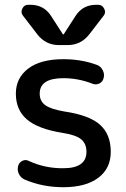

<svg xmlns="http://www.w3.org/2000/svg" viewBox="-20 -780 533 810"><path d="M385.7 -759.8H394.5Q411.1 -759.8 419.4 -743.7Q427.7 -727.5 418 -714.8L356.4 -634.8Q321.3 -589.8 264.6 -589.8H228.5Q172.9 -589.8 137.7 -634.8L76.2 -714.8Q66.4 -727.5 74.2 -743.7Q82 -759.8 98.6 -759.8H108.4Q165 -759.8 195.3 -712.9L245.1 -635.7Q245.1 -634.8 247.1 -634.8Q249 -634.8 249 -635.7L298.8 -712.9Q329.1 -759.8 385.7 -759.8ZM242.2 -219.7Q139.6 -236.3 93.3 -276.4Q46.9 -316.4 46.9 -384.8Q46.9 -451.2 99.1 -490.7Q151.4 -530.3 247.1 -530.3Q324.2 -530.3 389.6 -505.9Q405.3 -500 413.6 -483.4Q421.9 -466.8 417 -450.2Q413.1 -434.6 398.9 -427.7Q384.8 -420.9 370.1 -426.8Q310.5 -450.2 247.1 -450.2Q147.5 -450.2 147.5 -384.8Q147.5 -353.5 170.9 -336.4Q194.3 -319.3 252 -309.6Q357.4 -293.9 402.3 -253.4Q447.3 -212.9 447.3 -139.6Q447.3 -69.3 394.5 -29.8Q341.8 9.8 247.1 9.8Q159.2 9.8 84 -22.5Q68.4 -29.3 60.1 -45.4Q51.8 -61.5 56.6 -80.1Q60.5 -94.7 74.7 -101.6Q88.9 -108.4 102.5 -100.6Q170.9 -69.3 247.1 -70.3Q344.7 -70.3 344.7 -139.6Q344.7 -173.8 322.3 -192.4Q299.8 -210.9 242.2 -219.7Z"/></svg>

Font: Rounded Mgen+ 2p medium
Style: Regular
Weight: 500
Designer: [Source Han Sans]
Ryoko NISHIZUKA  (kana & ideographs); Paul D. Hunt (Latin, Greek & Cyrillic); Wenlong ZHANG  (bopomofo
Version: Version 1.059.20150602